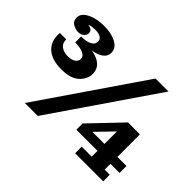

<svg xmlns="http://www.w3.org/2000/svg" viewBox="-137 -941 1194 1194"><g transform="rotate(45 460.5 -344.0)"><path d="M190 -308Q106 -308 62 -348Q18 -388 24 -462H80Q80 -427 103 -410.5Q126 -394 159 -394Q196 -394 213.5 -407.5Q231 -421 231 -440Q231 -463 205.5 -475Q180 -487 133 -488V-529Q244 -535 296.5 -508.5Q349 -482 349 -427Q349 -380 310 -344Q271 -308 190 -308ZM133 -540Q178 -540 204 -553Q230 -566 230 -592Q230 -612 213 -622Q196 -632 167 -632Q138 -632 119 -625.5Q100 -619 92 -606L89 -624Q118 -625 135.5 -617Q153 -609 153 -588Q153 -572 138 -558.5Q123 -545 95 -546Q71 -548 50.5 -561Q30 -574 30 -605Q30 -630 51.5 -648.5Q73 -667 109 -677.5Q145 -688 188 -688Q253 -688 295.5 -665Q338 -642 338 -601Q338 -559 288.5 -538Q239 -517 133 -519ZM178 0 645 -682H759L292 0ZM620 0V-58H708V-342L717 -368H822V-58H867V0ZM522 -109V-164L546 -170H902V-109ZM522 -164 717 -368 716 -288 596 -164Z"/></g></svg>

Font: Montagu Slab 144pt
Style: Bold
Weight: 700
Designer: Florian Karsten
Foundry: Florian Karsten
Version: Version 1.000